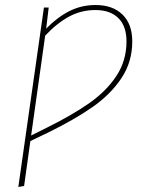

<svg xmlns="http://www.w3.org/2000/svg" viewBox="-20 -549 605 765"><path d="M507 -384Q507 -302 463.5 -237Q420 -172 348 -122Q276 -72 172 -21L101 13L76 192L53 196L155 -519H174L164 -435Q208 -480 256 -504.5Q304 -529 361 -529Q429 -529 468 -491Q507 -453 507 -384ZM484 -384Q484 -445 451.5 -477Q419 -509 360 -509Q303 -509 254.5 -482.5Q206 -456 160 -407L104 -9L166 -40Q267 -90 335 -137.5Q403 -185 443.5 -246Q484 -307 484 -384Z"/></svg>

Font: FiraGO Thin
Style: Italic
Weight: 100
Italic angle: -8°
Designer: bBox Type GmbH
Foundry: bBox Type GmbH
Version: Version 1.001